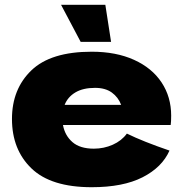

<svg xmlns="http://www.w3.org/2000/svg" viewBox="-20 -772 765 802"><path d="M569 -250H243Q251 -206 282.5 -178.5Q314 -151 372 -151Q414 -151 451 -167.5Q488 -184 510 -214Q577 -181 688 -143Q657 -73 575.5 -31.5Q494 10 363 10Q193 10 111.5 -68.5Q30 -147 30 -275Q30 -400 111 -478Q192 -556 363 -556Q465 -556 540 -522Q615 -488 655 -427.5Q695 -367 695 -289Q695 -263 693 -250ZM250 -334H486Q474 -366 447 -385.5Q420 -405 377 -405Q327 -405 295 -386Q263 -367 250 -334ZM317 -597 235 -752H420L444 -597Z"/></svg>

Font: Dela Gothic One
Style: Regular
Weight: 400
Designer: aratakana
Foundry: aratakana
Version: Version 1.004